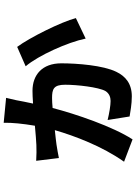

<svg xmlns="http://www.w3.org/2000/svg" viewBox="131 -802 738 1040"><g transform="rotate(-90 500.0 -282.0)"><path d="M490 -618 355 -631C356 -586 350 -527 339 -462C296 -458 258 -455 235 -454C207 -453 182 -453 149 -455L164 -332C185 -337 215 -341 237 -345C254 -347 282 -351 315 -354C284 -247 228 -98 144 21L265 67C334 -39 403 -242 435 -366C456 -368 475 -369 489 -369C537 -369 561 -361 561 -298C561 -234 548 -118 527 -80C514 -59 493 -52 473 -52C449 -52 407 -59 370 -68L389 51C413 55 456 63 498 63C567 63 607 29 631 -21C666 -92 677 -233 677 -319C677 -422 615 -475 528 -475C512 -475 487 -474 459 -472C466 -506 474 -542 477 -562C480 -577 485 -598 490 -618ZM766 -558 661 -512C719 -444 791 -285 811 -187L922 -240C902 -318 816 -491 766 -558Z"/></g></svg>

Font: Noto Sans HK
Style: Bold
Weight: 700
Designer: Ryoko NISHIZUKA 西塚涼子 (kana, bopomofo & ideographs); Paul D. Hunt (Latin, Greek & Cyrillic); Sandoll Communications 산돌커뮤니
Foundry: Adobe
Version: Version 2.002;hotconv 1.0.116;makeotfexe 2.5.65601